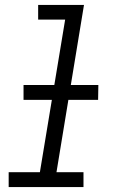

<svg xmlns="http://www.w3.org/2000/svg" viewBox="-20 -755 472 775"><path d="M15 0H317V-60H208L319 -735H134V-676H243L141 -60H15ZM75 -352H376L377 -412H75Z"/></svg>

Font: Iosevka Sparkle Light Oblique
Style: Regular
Weight: 300
Italic angle: -9°
Designer: Belleve Invis
Foundry: Belleve Invis
Version: Version 4.5.0; ttfautohint (v1.8.3)